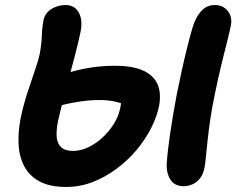

<svg xmlns="http://www.w3.org/2000/svg" viewBox="-20 -729 938 762"><path d="M244 13Q176 13 135 -10Q94 -33 74.5 -72.5Q55 -112 53.5 -160.5Q52 -209 62 -260Q72 -309 87.5 -357Q103 -405 117.5 -446.5Q132 -488 138 -517Q145 -555 146 -588Q147 -621 153 -650Q157 -669 170 -682Q183 -695 202 -702Q221 -709 240 -709Q276 -709 292.5 -679.5Q309 -650 300 -604Q291 -560 275 -499.5Q259 -439 241.5 -373.5Q224 -308 210 -248Q203 -212 205 -185.5Q207 -159 223 -144.5Q239 -130 270 -130Q299 -130 329 -144Q359 -158 385 -181.5Q411 -205 430 -234.5Q449 -264 456 -295Q461 -315 460.5 -331.5Q460 -348 458 -360L479 -312Q459 -321 433.5 -326.5Q408 -332 373 -332Q332 -332 284 -324Q236 -316 186 -301L145 -404Q202 -426 249 -440Q296 -454 341.5 -461Q387 -468 438 -468Q536 -468 580.5 -428.5Q625 -389 612 -312Q604 -269 581 -223Q558 -177 523 -135Q488 -93 443 -59.5Q398 -26 347.5 -6.5Q297 13 244 13ZM709 10Q672 10 655.5 -17.5Q639 -45 642 -84Q645 -129 655.5 -200.5Q666 -272 682 -357Q691 -402 701.5 -449.5Q712 -497 723 -541Q734 -585 744 -619Q756 -660 778 -684.5Q800 -709 833 -709Q865 -709 884 -685.5Q903 -662 896 -627Q893 -610 882.5 -568.5Q872 -527 858.5 -472Q845 -417 833 -357Q817 -279 809.5 -219Q802 -159 798.5 -119Q795 -79 791 -61Q786 -37 774 -21.5Q762 -6 745 2Q728 10 709 10Z"/></svg>

Font: Shantell Sans
Style: Bold Italic
Weight: 700
Italic angle: -11°
Designer: Stephen Nixon, Anya Danilova, Shantell Martin
Foundry: Arrow Type
Version: Version 1.011;[c5ecc13dd]